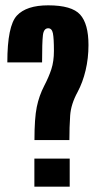

<svg xmlns="http://www.w3.org/2000/svg" viewBox="-20 -700 360 720"><path d="M109.2 -174.8Q109.2 -256.8 117.9 -298.8Q126.5 -340.9 145.8 -378.2Q162.8 -410.8 172.5 -440.2Q182.2 -469.8 182.2 -509Q182.2 -556.5 178.4 -575.2Q174.5 -594 160.8 -594Q144 -594 140.9 -567.8Q137.8 -541.5 137.8 -466H7.5Q7.5 -602.8 43.2 -641.4Q79 -680 160.8 -680Q249.2 -680 280.5 -645.3Q311.8 -610.6 311.8 -531.1Q311.8 -481.6 301 -436.2Q290.2 -390.8 271 -355Q246 -309.2 243.1 -266.7Q240.2 -224.1 240.2 -174.8ZM108.9 -105.2H241.4V0H108.9Z"/></svg>

Font: Anybody UltraCondensed Thin
Style: Regular
Weight: 100
Width: 1
Designer: Tyler Finck
Foundry: Etcetera Type Company
Version: Version 1.110